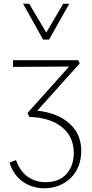

<svg xmlns="http://www.w3.org/2000/svg" viewBox="-20 -724 493 1033"><path d="M217 289Q180 289 143.5 275.5Q107 262 77.5 232Q48 202 31 151L66 137Q88 198 129.5 227Q171 256 225 256Q299 256 338 211.5Q377 167 377 99Q377 13 314.5 -39Q252 -91 138 -95L128 -116L369 -385L384 -366L50 -364V-400H401L409 -383L164 -110L153 -131Q235 -126 294 -98.5Q353 -71 385 -24Q417 23 417 88Q417 133 402.5 170Q388 207 360.5 233.5Q333 260 297 274.5Q261 289 217 289ZM212 -511 221 -535 320 -704H353L244 -511ZM212 -511 104 -704H137L237 -535L244 -511Z"/></svg>

Font: Ysabeau ExtraLight
Style: Regular
Weight: 250
Designer: Christian Thalmann (Catharsis Fonts)
Version: Version 2.002